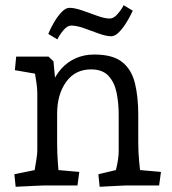

<svg xmlns="http://www.w3.org/2000/svg" viewBox="-20 -711 659 736"><path d="M40 5 35 -43 147 -66 107 -29Q109 -37 112.5 -57Q116 -77 119.5 -99.5Q123 -122 123 -134V-356Q123 -369 120 -391.5Q117 -414 113 -436.5Q109 -459 107 -469L147 -423L37 -442L42 -494H166L185 -476L199 -326L177 -384Q192 -422 215.5 -448Q239 -474 271 -488Q303 -502 341 -502Q412 -502 448 -473.5Q484 -445 497 -393Q510 -341 510 -271V-164Q510 -127 513.5 -91Q517 -55 520 -35L484 -62L597 -52L590 0H462Q458 0 440 1Q422 2 400.5 3Q379 4 362 5L357 -43L457 -67L420 -44Q423 -54 426.5 -68.5Q430 -83 432.5 -100Q435 -117 435 -134V-272Q435 -316 427 -355.5Q419 -395 396 -420Q373 -445 329 -445Q268 -445 233.5 -397Q199 -349 199 -275V-164Q199 -125 202 -84Q205 -43 208 -25L171 -62L284 -52L277 0H150Q140 0 121 1Q102 2 80.5 3Q59 4 40 5ZM200 -560 165 -581Q174 -603 187.5 -626Q201 -649 216.5 -665Q232 -681 246 -681Q266 -681 295 -671Q324 -661 352.5 -650.5Q381 -640 401 -640Q416 -640 431 -657.5Q446 -675 454 -691L489 -670Q487 -666 479.5 -651Q472 -636 460 -617.5Q448 -599 434 -585.5Q420 -572 406 -572Q387 -572 358.5 -582.5Q330 -593 301.5 -603Q273 -613 253 -613Q238 -613 223 -595Q208 -577 200 -560Z"/></svg>

Font: Andada Pro
Style: Regular
Weight: 400
Designer: Carolina Giovagnoli
Foundry: Huerta Tipografica
Version: Version 3.003